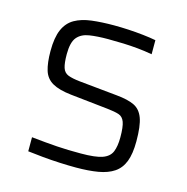

<svg xmlns="http://www.w3.org/2000/svg" viewBox="-84 -598 667 686"><g transform="rotate(15 249.5 -255.0)"><path d="M255 8Q228 8 195.5 6.5Q163 5 131.5 2Q100 -1 76 -4V-56Q104 -53 127 -51Q150 -49 171 -47.5Q192 -46 213 -45.5Q234 -45 259 -45Q313 -45 338.5 -54Q364 -63 372.5 -83.5Q381 -104 381 -137Q381 -176 374.5 -193.5Q368 -211 353 -216Q338 -221 310 -224L171 -239Q126 -244 101.5 -258Q77 -272 68.5 -299.5Q60 -327 60 -371Q60 -421 73 -450.5Q86 -480 111.5 -494.5Q137 -509 173.5 -513.5Q210 -518 256 -518Q281 -518 309 -516.5Q337 -515 364 -512Q391 -509 412 -505V-453Q384 -458 358 -460.5Q332 -463 305 -464Q278 -465 248 -465Q208 -465 179 -460.5Q150 -456 134.5 -437.5Q119 -419 119 -375Q119 -342 124.5 -325Q130 -308 145.5 -302Q161 -296 189 -293L329 -279Q372 -275 395.5 -263.5Q419 -252 429.5 -223.5Q440 -195 440 -138Q440 -92 429 -63.5Q418 -35 395 -19.5Q372 -4 337 2Q302 8 255 8Z"/></g></svg>

Font: Saira Thin Light
Style: Regular
Weight: 300
Version: Version 1.101